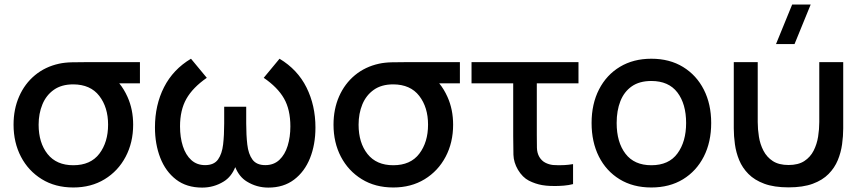

<svg xmlns="http://www.w3.org/2000/svg" viewBox="-20 -815 3813 850"><path d="M304.5 15Q224.5 15 165 -21.8Q105.5 -58.5 72.8 -121.2Q40 -184 40 -263Q40 -332 64.8 -388.2Q89.5 -444.5 134.8 -482Q180 -519.5 241.5 -533Q266.5 -538.5 298.8 -539.2Q331 -540 371 -540H599.5V-446H508Q529 -420.5 544.5 -386Q569.5 -330.5 569.5 -263Q569.5 -184 536.2 -121Q503 -58 443.2 -21.5Q383.5 15 304.5 15ZM304.5 -83.5Q381 -83.5 419.8 -134.5Q458.5 -185.5 458.5 -263Q458.5 -340 419.5 -390.5Q380.5 -441 304.5 -441.5Q252.5 -441.5 218.5 -417.5Q184.5 -393.5 167.8 -353Q151 -312.5 151 -263Q151 -183 190.5 -133.2Q230 -83.5 304.5 -83.5Z M875 15.5Q806 15.5 759.5 -20.2Q713 -56 689.5 -116.5Q666 -177 666 -251Q666 -350 706.2 -429Q746.5 -508 825.5 -555L895.5 -470.5Q833 -427 805 -377.2Q777 -327.5 777 -255.5Q777 -207 789.5 -168Q802 -129 826.8 -106.5Q851.5 -84 888 -84Q927.5 -84 945.2 -109Q963 -134 967.8 -175.8Q972.5 -217.5 972.5 -268.5V-342.5H1070V-268.5Q1070 -217 1074.8 -175.2Q1079.5 -133.5 1097.5 -108.8Q1115.5 -84 1154.5 -84Q1192 -84 1216.8 -107.2Q1241.5 -130.5 1253.5 -169.5Q1265.5 -208.5 1265.5 -255.5Q1265.5 -330 1237.2 -379.2Q1209 -428.5 1147.5 -470.5L1217.5 -555Q1297.5 -507 1337 -427.5Q1376.5 -348 1376.5 -250.5Q1376.5 -175 1352.5 -115Q1328.5 -55 1282 -19.8Q1235.5 15.5 1168 15.5Q1116 15.5 1072.5 -11.5Q1039 -32 1021.5 -75Q1004 -32 970.5 -11.5Q927 15.5 875 15.5Z M1721 15Q1641 15 1581.5 -21.8Q1522 -58.5 1489.2 -121.2Q1456.5 -184 1456.5 -263Q1456.5 -332 1481.2 -388.2Q1506 -444.5 1551.2 -482Q1596.5 -519.5 1658 -533Q1683 -538.5 1715.2 -539.2Q1747.5 -540 1787.5 -540H2016V-446H1924.5Q1945.5 -420.5 1961 -386Q1986 -330.5 1986 -263Q1986 -184 1952.8 -121Q1919.5 -58 1859.8 -21.5Q1800 15 1721 15ZM1721 -83.5Q1797.5 -83.5 1836.2 -134.5Q1875 -185.5 1875 -263Q1875 -340 1836 -390.5Q1797 -441 1721 -441.5Q1669 -441.5 1635 -417.5Q1601 -393.5 1584.2 -353Q1567.5 -312.5 1567.5 -263Q1567.5 -183 1607 -133.2Q1646.5 -83.5 1721 -83.5Z M2380 4.5Q2349.5 -1 2321.5 -15.2Q2293.5 -29.5 2273 -63.5Q2254 -96 2253 -130.2Q2252 -164.5 2252 -212.5V-446H2067.5V-540H2541V-446H2356.5V-217.5Q2356.5 -184 2357 -161Q2357.5 -138 2367.5 -120.5Q2378 -103 2394 -94.8Q2410 -86.5 2428.5 -84.5Q2441 -83.5 2454 -83.5Q2463 -83.5 2479.5 -84.2Q2496 -85 2517 -88.5V0Q2498 5 2476.2 6.8Q2454.5 8.5 2436.5 8.5Q2429.5 8.5 2414 8Q2398.5 7.5 2380 4.5Z M2863.5 15Q2782.5 15 2723 -21.5Q2663.5 -58 2631.2 -122.2Q2599 -186.5 2599 -270.5Q2599 -355 2632 -419.2Q2665 -483.5 2724.5 -519.2Q2784 -555 2863.5 -555Q2944.5 -555 3004 -518.5Q3063.5 -482 3096 -418Q3128.5 -354 3128.5 -270.5Q3128.5 -186 3095.8 -121.8Q3063 -57.5 3003.5 -21.2Q2944 15 2863.5 15ZM2863.5 -83.5Q2941 -83.5 2979.2 -135.8Q3017.5 -188 3017.5 -270.5Q3017.5 -355 2978.8 -405.8Q2940 -456.5 2863.5 -456.5Q2811 -456.5 2777 -432.8Q2743 -409 2726.5 -367.2Q2710 -325.5 2710 -270.5Q2710 -185.5 2749 -134.5Q2788 -83.5 2863.5 -83.5Z M3497.5 -620H3415.5L3487 -795H3569ZM3228.5 -246.5V-540H3334.5V-274.5Q3334.5 -243 3339.8 -209.8Q3345 -176.5 3359.8 -148Q3374.5 -119.5 3401.2 -102Q3428 -84.5 3471 -84.5Q3514 -84.5 3540.8 -102Q3567.5 -119.5 3582 -148Q3596.5 -176.5 3601.8 -209.8Q3607 -243 3607 -274.5V-540H3713V-246.5Q3713 -213 3708 -176.5Q3703 -140 3689 -106Q3675 -72 3648.2 -44.8Q3621.5 -17.5 3578.2 -1.5Q3535 14.5 3471 14.5Q3407 14.5 3363.8 -1.5Q3320.5 -17.5 3293.5 -44.8Q3266.5 -72 3252.5 -106Q3238.5 -140 3233.5 -176.5Q3228.5 -213 3228.5 -246.5Z"/></svg>

Font: Cns Manrope SemBd
Style: Regular
Weight: 600
Designer: Mikhail Sharanda
Foundry: Mikhail Sharanda
Version: Version 4.504